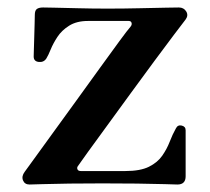

<svg xmlns="http://www.w3.org/2000/svg" viewBox="-20 -493 560 513"><path d="M59 0Q46 0 41.5 -11Q37 -22 46 -34Q52 -42 72.5 -70.5Q93 -99 122.5 -139.5Q152 -180 184.5 -225Q217 -270 247 -311.5Q277 -353 299 -383Q321 -413 329 -422Q333 -427 331.5 -432Q330 -437 324 -437H215Q185 -437 165 -424.5Q145 -412 133.5 -394.5Q122 -377 115.5 -361Q109 -345 104 -337Q97 -326 83.5 -327.5Q70 -329 70 -342Q70 -346 70.5 -360.5Q71 -375 71.5 -394Q72 -413 72.5 -429.5Q73 -446 73 -453Q73 -465 78.5 -469Q84 -473 95 -473Q98 -473 124 -472.5Q150 -472 188.5 -471Q227 -470 267 -470Q311 -470 353 -471Q395 -472 424.5 -472.5Q454 -473 458 -473Q471 -473 477.5 -462.5Q484 -452 476 -441Q468 -431 445.5 -401Q423 -371 392.5 -330Q362 -289 329 -243.5Q296 -198 266 -157Q236 -116 215 -87Q194 -58 188 -49Q185 -45 187 -40.5Q189 -36 196 -36H315Q355 -36 378 -47.5Q401 -59 413.5 -77Q426 -95 433.5 -114.5Q441 -134 450 -150Q455 -160 465.5 -157.5Q476 -155 476 -145V-22Q476 0 454 0Q451 0 420.5 -1Q390 -2 345 -2.5Q300 -3 254 -3Q209 -3 166 -2.5Q123 -2 93.5 -1Q64 0 59 0Z"/></svg>

Font: Zen Old Mincho Black
Style: Regular
Weight: 900
Designer: Yoshimichi Ohira
Foundry: Positype
Version: Version 1.001